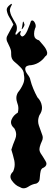

<svg xmlns="http://www.w3.org/2000/svg" viewBox="-20 -699 284 1015"><path d="M84 289.6Q61.5 281.7 43 255.9Q35.2 245.1 35.2 234.9Q35.2 221.2 48.8 208.5Q57.6 189.9 57.6 170.4Q57.6 160.2 55.7 149.9Q48.8 120.1 40 92.3Q47.9 65.9 60.5 36.1Q65.4 23.9 65.4 12.2Q65.4 -4.4 55.7 -20.5Q38.1 -35.6 38.1 -52.7Q38.1 -59.6 41 -66.4Q50.8 -90.3 74.2 -103.5Q77.1 -114.3 77.1 -125.5Q77.1 -141.6 70.3 -158.2Q66.4 -169.9 66.4 -180.7Q66.4 -196.3 75.2 -210.9Q91.8 -231 101.6 -253.9Q108.4 -268.6 108.4 -285.2Q108.4 -293.9 106.4 -303.7Q106.4 -316.4 101.6 -325.7Q96.7 -335.4 87.9 -343.8Q73.2 -358.9 55.7 -373Q39.1 -386.7 39.1 -409.7Q39.1 -427.2 38.1 -430.7Q36.1 -439.9 32.2 -448.7Q24.4 -465.3 16.6 -481.9Q14.6 -488.3 14.6 -494.6Q14.6 -504.9 21.5 -515.6Q28.3 -529.3 36.1 -542.5Q43.9 -556.2 50.8 -569.3Q42 -588.4 30.3 -606.4Q18.6 -624.5 15.6 -645.5Q15.6 -647 15.6 -648.4Q15.6 -660.2 32.2 -673.3Q39.1 -678.7 41 -678.7Q43 -678.7 43 -677.2Q43 -673.3 36.1 -661.1Q32.2 -652.3 32.2 -644Q32.2 -640.6 33.2 -637.7Q35.2 -626.5 40 -616.2Q49.8 -596.7 61.5 -577.6Q69.3 -565.4 69.3 -551.3Q69.3 -543.5 67.4 -535.2Q61.5 -525.4 61.5 -519.5Q61.5 -518.1 62.5 -516.6Q63.5 -515.1 64.5 -515.1Q67.4 -515.1 76.2 -525.9Q85.9 -535.6 88.9 -535.6Q89.8 -535.6 89.8 -535.2Q89.8 -534.7 89.8 -532.7Q89.8 -528.8 85.9 -519Q88.9 -511.2 92.8 -508.3Q95.7 -506.3 98.6 -506.3Q99.6 -506.3 100.6 -506.8Q112.3 -510.7 124 -536.1Q134.8 -562 138.7 -572.8Q140.6 -580.6 142.6 -585Q144.5 -589.4 147.5 -590.3Q148.4 -590.8 150.4 -590.8Q158.2 -590.8 165 -577.1Q168.9 -568.8 168.9 -561.5Q168.9 -554.2 165 -547.9Q160.2 -533.7 160.2 -520.5Q160.2 -514.6 161.1 -509.3Q164.1 -491.7 186.5 -485.8Q194.3 -475.6 210 -458Q224.6 -440.9 228.5 -424.8Q229.5 -422.4 229.5 -419.4Q229.5 -415.5 228.5 -411.6Q226.6 -405.3 218.8 -400.4Q205.1 -380.4 182.6 -367.2Q160.2 -354.5 133.8 -353.5Q123 -351.1 118.2 -347.2Q113.3 -342.3 113.3 -335Q113.3 -322.8 125 -306.6Q138.7 -289.6 140.6 -275.9Q146.5 -252.4 156.2 -229.5Q166 -206.1 177.7 -184.6Q197.3 -165 201.2 -139.2Q202.1 -134.3 202.1 -129.4Q202.1 -109.4 188.5 -90.3Q181.6 -74.2 181.6 -58.6Q181.6 -46.9 185.5 -35.6Q195.3 -9.3 204.1 16.6Q206.1 22.9 206.1 28.8Q206.1 38.6 201.2 47.9Q194.3 62 190.4 77.1Q188.5 85 188.5 93.3Q189.5 101.6 194.3 110.4Q206.1 127.4 220.7 152.3Q225.6 160.2 225.6 167Q225.6 181.6 203.1 190.9Q197.3 196.3 195.3 203.6Q193.4 210.9 192.4 219.2Q191.4 234.4 189.5 249Q187.5 264.2 171.9 271.5Q149.4 274.4 127.9 289.1Q116.2 296.4 104.5 296.4Q94.7 296.4 84 289.6ZM96.7 -555.2Q98.6 -566.9 100.6 -580.1Q101.6 -585 102.5 -585Q105.5 -585 109.4 -569.3Q109.4 -568.4 109.4 -567.4Q109.4 -562.5 101.6 -550.8Q97.7 -544.9 95.7 -544.9Q94.7 -544.9 94.7 -546.4Q94.7 -548.8 96.7 -555.2Z"/></svg>

Font: Brazier Flame
Style: Regular
Weight: 400
Designer: Walter E Stewart
Version: 0.1